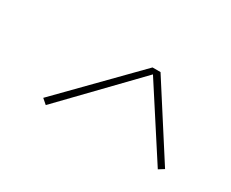

<svg xmlns="http://www.w3.org/2000/svg" viewBox="-50 -830 599 498"><g transform="rotate(30 250.0 -581.5)"><path d="M105 -470 90 -483 296 -693H320L456 -481L440 -471L306 -678Z"/></g></svg>

Font: Iosevka Thin Oblique
Style: Regular
Weight: 100
Italic angle: -9°
Monospace: yes
Designer: Belleve Invis
Foundry: Belleve Invis
Version: Version 32.5.0; ttfautohint (v1.8.4)